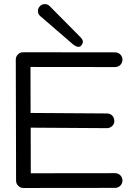

<svg xmlns="http://www.w3.org/2000/svg" viewBox="-20 -935 679 956"><path d="M168.9 -880.4Q168.9 -894.5 179 -904.5Q189 -914.6 203.1 -914.6Q217.3 -914.6 227.1 -904.8L381.3 -749Q393.1 -736.3 392.6 -726.8Q392.1 -717.3 385.3 -709Q378.4 -700.7 369.4 -701.7Q360.4 -702.6 353 -707.5Q345.7 -712.4 342.8 -714.8L179.7 -855.5Q168.9 -865.2 168.9 -880.4ZM58.6 -638.2Q58.6 -653.3 69.3 -664.1Q80.1 -674.8 95.2 -674.8L552.7 -674.3H553.2Q568.4 -674.3 579.1 -663.6Q589.8 -652.8 589.8 -637.7Q589.8 -622.6 579.1 -611.8Q568.4 -601.1 553.2 -601.1H552.7L131.8 -601.6L132.3 -372.1Q133.8 -372.1 135 -372.3Q136.2 -372.6 137.2 -372.6L512.7 -370.1Q528.3 -370.1 538.8 -359.6Q549.3 -349.1 549.3 -331.1Q549.3 -317.4 538.1 -307.1Q526.9 -296.9 512.7 -296.9H512.2L136.7 -299.3H132.8L133.3 -72.3L552.7 -72.8H553.2Q568.4 -72.8 579.1 -62Q589.8 -51.3 589.8 -36.1Q589.8 -21 579.1 -10.3Q568.4 0.5 553.2 0.5H552.7L96.7 1Q81.5 1 70.8 -9.8Q60.1 -20.5 60.1 -35.6Z"/></svg>

Font: Manjari
Style: Regular
Weight: 400
Designer: Santhosh Thottingal <santhosh.thottingal@gmail.com>
Foundry: SMC
Version: Version 2.000